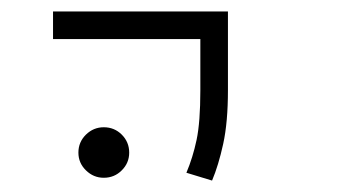

<svg xmlns="http://www.w3.org/2000/svg" viewBox="-20 -606 626 336"><path d="M351.1 -290 306.2 -303.7Q317.4 -330.1 324 -361.1Q330.6 -392.1 330.6 -448.2V-537.6H72.8V-585.9H378.9V-448.2Q378.9 -392.1 370.6 -354.2Q362.3 -316.4 351.1 -290ZM161.6 -294.9Q143.6 -294.9 130.4 -307.9Q117.2 -320.8 117.2 -338.9Q117.2 -357.4 130.4 -370.4Q143.6 -383.3 161.6 -383.3Q180.2 -383.3 193.1 -370.4Q206.1 -357.4 206.1 -338.9Q206.1 -320.8 193.1 -307.9Q180.2 -294.9 161.6 -294.9Z"/></svg>

Font: Cascadia Code NF ExtraLight
Style: Regular
Weight: 200
Monospace: yes
Designer: Aaron Bell
Foundry: Saja Typeworks
Version: Version 2404.023; ttfautohint (v1.8.4)